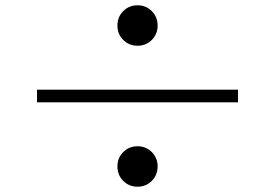

<svg xmlns="http://www.w3.org/2000/svg" viewBox="-20 -731 1040 726"><path d="M424 -634Q424 -667 446 -689Q468 -711 500 -711Q532 -711 554 -689Q576 -667 576 -634Q576 -602 554 -580Q532 -558 500 -558Q468 -558 446 -580Q424 -602 424 -634ZM880 -344H120V-392H880ZM424 -102Q424 -134 446 -156Q468 -178 500 -178Q532 -178 554 -156Q576 -134 576 -102Q576 -69 554 -47Q532 -25 500 -25Q468 -25 446 -47Q424 -69 424 -102Z"/></svg>

Font: Noto Serif JP ExtraBold
Style: Regular
Weight: 800
Designer: Ryoko NISHIZUKA 西塚涼子 (kana & ideographs); Frank Grießhammer (Latin, Greek & Cyrillic); Wenlong ZHANG 张文龙 (bopomofo); San
Foundry: Adobe
Version: Version 2.003-H1;hotconv 1.1.1;makeotfexe 2.6.0